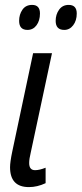

<svg xmlns="http://www.w3.org/2000/svg" viewBox="-20 -753 333 783"><path d="M98 10Q132 10 166 -6V-69Q141 -59 123 -59Q99 -59 99 -88Q99 -105 105 -129L192 -536H115L30 -135Q21 -92 21 -71Q21 10 98 10ZM242 -631Q264 -631 278.5 -650Q293 -669 293 -698Q293 -733 260 -733Q235 -733 221 -713.5Q207 -694 207 -668Q207 -631 242 -631ZM92 -631Q115 -631 129 -650Q143 -669 143 -698Q143 -733 111 -733Q85 -733 71.5 -713.5Q58 -694 58 -668Q58 -631 92 -631Z"/></svg>

Font: Noto Sans UI Condensed
Style: Italic
Weight: 400
Width: 3
Italic angle: -12°
Designer: Monotype Design Team
Foundry: Monotype Imaging Inc.
Version: Version 1.901